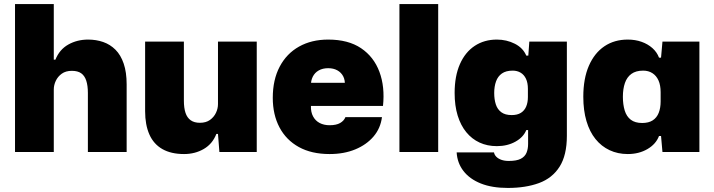

<svg xmlns="http://www.w3.org/2000/svg" viewBox="-20 -749 3520 946"><path d="M54 0V-729H245V-455H253Q273 -505 316.5 -529.5Q360 -554 414 -554Q454 -554 488.5 -542Q523 -530 549 -504Q575 -478 589.5 -435.5Q604 -393 604 -333V0H413V-291Q413 -327 405 -351.5Q397 -376 380 -388Q363 -400 334 -400Q304 -400 284.5 -386Q265 -372 255 -351Q245 -330 245 -308V0Z M887 10Q823 10 780 -14.5Q737 -39 716 -86.5Q695 -134 695 -201V-544H886V-253Q886 -217 894 -193Q902 -169 919.5 -156.5Q937 -144 965 -144Q995 -144 1014.5 -158Q1034 -172 1044 -193Q1054 -214 1054 -236V-544H1245V0H1061L1054 -89H1046Q1027 -40 984 -15Q941 10 887 10Z M1604 10Q1515 10 1452.5 -24.5Q1390 -59 1357 -121.5Q1324 -184 1324 -267Q1324 -356 1358 -420.5Q1392 -485 1453.5 -519.5Q1515 -554 1597 -554Q1696 -554 1759 -511.5Q1822 -469 1849.5 -395Q1877 -321 1867 -227H1512Q1511 -197 1522.5 -175.5Q1534 -154 1555 -143Q1576 -132 1604 -132Q1637 -132 1656 -143Q1675 -154 1682 -172H1862Q1855 -117 1820.5 -76.5Q1786 -36 1730.5 -13Q1675 10 1604 10ZM1512 -325 1496 -341H1696L1679 -326Q1681 -354 1671 -373Q1661 -392 1642 -402.5Q1623 -413 1597 -413Q1570 -413 1550.5 -402Q1531 -391 1521 -371Q1511 -351 1512 -325Z M1948 0V-729H2139V0Z M2482 177Q2404 177 2349 155Q2294 133 2263.5 93.5Q2233 54 2230 2H2414Q2416 14 2425.5 23.5Q2435 33 2450.5 38.5Q2466 44 2487 44Q2525 44 2545.5 33.5Q2566 23 2574 4Q2582 -15 2582 -40V-108H2573Q2559 -73 2519.5 -51Q2480 -29 2428 -29Q2381 -29 2343 -46.5Q2305 -64 2277.5 -97.5Q2250 -131 2235 -179.5Q2220 -228 2220 -291Q2220 -374 2246 -433Q2272 -492 2319 -523Q2366 -554 2428 -554Q2476 -554 2516.5 -533.5Q2557 -513 2573 -475H2583L2588 -544H2773V-80Q2773 16 2737 72.5Q2701 129 2635.5 153Q2570 177 2482 177ZM2501 -182Q2529 -182 2546.5 -193Q2564 -204 2572.5 -224Q2581 -244 2581 -271V-311Q2581 -341 2571.5 -361Q2562 -381 2545 -391Q2528 -401 2506 -401Q2473 -401 2453 -387Q2433 -373 2424 -348Q2415 -323 2415 -291Q2415 -259 2423 -234.5Q2431 -210 2450 -196Q2469 -182 2501 -182Z M3073 10Q3024 10 2983.5 -9Q2943 -28 2914 -64Q2885 -100 2869.5 -152.5Q2854 -205 2854 -272Q2854 -362 2881.5 -425Q2909 -488 2958 -521Q3007 -554 3073 -554Q3110 -554 3141 -543Q3172 -532 3194.5 -512Q3217 -492 3227 -465H3237L3244 -544H3426V0H3244L3237 -79H3227Q3212 -39 3170 -14.5Q3128 10 3073 10ZM3144 -143Q3176 -143 3196 -156Q3216 -169 3225.5 -193Q3235 -217 3235 -249V-295Q3235 -329 3224.5 -352.5Q3214 -376 3194.5 -388.5Q3175 -401 3149 -401Q3113 -401 3091 -385Q3069 -369 3059 -340Q3049 -311 3049 -272Q3049 -234 3058 -204.5Q3067 -175 3088 -159Q3109 -143 3144 -143Z"/></svg>

Font: Mona Sans ExtraLight Black
Style: Regular
Weight: 900
Version: Version 2.000